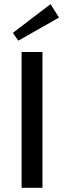

<svg xmlns="http://www.w3.org/2000/svg" viewBox="-20 -899 307 919"><path d="M262.5 -815 221.7 -879.2 41.7 -741.7 67.5 -704.2ZM83.3 0H183.3V-650H83.3Z"/></svg>

Font: Boon Medium
Style: Regular
Weight: 500
Designer: Sungsit Sawaiwan
Foundry: FontUni
Version: Version 2.0